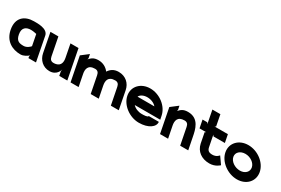

<svg xmlns="http://www.w3.org/2000/svg" viewBox="46 -1590 3750 2559"><g transform="rotate(30 1921.0 -310.5)"><path d="M-21 -207C9 -53 127 11 254 11C304 11 348 -20 375 -42L369 -22L373 0H489L417 -372C398 -470 237 -462 192 -462C51 -462 -55 -381 -21 -207ZM105 -209C86 -309 144 -343 215 -343C246 -343 281 -336 302 -331L335 -161C323 -146 284 -108 234 -108C168 -108 122 -119 105 -209Z M509 -154C527 -60 600 11 700 11C818 11 839 -94 839 -94L835 -64L847 0H971L884 -450H760L799 -249C825 -116 723 -111 694 -111C656 -111 636 -131 628 -172L574 -450H452Z M1021 0H1145L1109 -183C1097 -246 1105 -321 1214 -321C1252 -321 1272 -301 1280 -260L1331 0H1455L1419 -183C1407 -247 1415 -321 1524 -321C1562 -321 1582 -301 1590 -260L1641 0H1763L1709 -278C1691 -372 1618 -443 1508 -443C1434 -443 1389 -407 1360 -362C1323 -412 1266 -443 1198 -443C1120 -443 1092 -410 1062 -378L1068 -398L1056 -457L948 -374Z M1765 -226C1790 -95 1932 11 2076 11C2221 11 2312 -57 2303 -133H2148C2147 -112 2088 -110 2053 -110C1996 -110 1943 -133 1913 -167H2305L2294 -221C2268 -355 2129 -462 1984 -462C1840 -462 1740 -357 1765 -226ZM1889 -282C1904 -316 1950 -341 2008 -341C2066 -341 2119 -317 2148 -282Z M2398 0H2522L2486 -183C2474 -246 2482 -321 2591 -321C2629 -321 2649 -301 2657 -260L2708 0H2832L2796 -183C2776 -287 2746 -443 2575 -443C2497 -443 2469 -410 2439 -378L2445 -398L2433 -457L2325 -374Z M2816 -329H2918L2900 -319L2931 -160C2954 -54 3039 11 3161 11C3255 11 3310 -47 3310 -47L3234 -155C3234 -155 3204 -110 3138 -110C3084 -110 3060 -129 3051 -176L3017 -349L3031 -329H3206L3182 -451H2977L2995 -461L2962 -632H2839L2878 -431L2864 -451H2792Z M3274 -226C3299 -95 3441 11 3585 11C3730 11 3827 -95 3802 -226C3777 -357 3638 -462 3493 -462C3349 -462 3249 -357 3274 -226ZM3396 -226C3384 -290 3438 -341 3517 -341C3595 -341 3668 -290 3680 -226C3692 -162 3640 -110 3562 -110C3483 -110 3408 -162 3396 -226Z"/></g></svg>

Font: Charger EcoBlack
Style: OpObl
Weight: 1000
Designer: Jasper
Foundry: Cannot Into Space Fonts
Version: Version 1.1